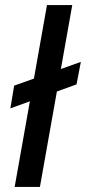

<svg xmlns="http://www.w3.org/2000/svg" viewBox="-20 -740 340 760"><path d="M21 -311 36 -401 300 -495 283 -406ZM38 0 166 -720H266L138 0Z"/></svg>

Font: DM Sans 20pt Medium
Style: Italic
Weight: 500
Italic angle: -10°
Version: Version 4.004;gftools[0.9.30]